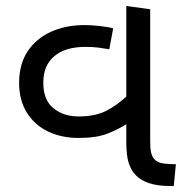

<svg xmlns="http://www.w3.org/2000/svg" viewBox="-20 -623 617 643"><path d="M244 -161Q185 -161 140 -183Q95 -205 69.5 -246.5Q44 -288 44 -345Q44 -408 72.5 -451Q101 -494 150.5 -516.5Q200 -539 263 -539Q285 -539 313 -536Q341 -533 359 -528L346 -458Q329 -461 310 -463.5Q291 -466 266 -466Q199 -466 162 -435Q125 -404 125 -346Q125 -288 159 -260.5Q193 -233 243 -233Q299 -233 336 -252Q373 -271 408 -304V-210Q377 -190 340 -175.5Q303 -161 244 -161ZM551 0Q508 0 479.5 -9.5Q451 -19 434 -37Q418 -54 410.5 -79Q403 -104 403 -148V-603L483 -592V-152Q483 -125 486 -112.5Q489 -100 495 -92Q506 -78 527.5 -75.5Q549 -73 569 -73L562 0Z"/></svg>

Font: uguzrati15
Style: Book
Weight: 400
Designer: Jelle Bosma - Monotype Design Team, Universal Thirst
Foundry: Monotype Imaging Inc.
Version: Version 2.106